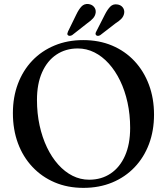

<svg xmlns="http://www.w3.org/2000/svg" viewBox="-20 -915 829 953"><path d="M393 -716Q472 -716 536.5 -688.8Q601 -661.5 647.5 -611.8Q694 -562 719.2 -494.5Q744.5 -427 744.5 -346Q744.5 -266.5 719.5 -200Q694.5 -133.5 648 -84.8Q601.5 -36 537 -9.2Q472.5 17.5 394 17.5Q315.5 17.5 251.5 -9.8Q187.5 -37 140.8 -86.8Q94 -136.5 69 -204.2Q44 -272 44 -353.5Q44 -433 69 -499.2Q94 -565.5 140.2 -614Q186.5 -662.5 250.8 -689.2Q315 -716 393 -716ZM626 -280Q626 -346.5 613 -406Q600 -465.5 576.2 -514.5Q552.5 -563.5 520 -599.5Q487.5 -635.5 448.5 -655Q409.5 -674.5 366 -674.5Q306 -674.5 260.2 -644Q214.5 -613.5 189 -556.2Q163.5 -499 163.5 -419Q163.5 -352 176.5 -292.5Q189.5 -233 213 -183.8Q236.5 -134.5 269 -98.2Q301.5 -62 340.2 -42.5Q379 -23 422.5 -23Q483.5 -23 529.2 -53.8Q575 -84.5 600.5 -142Q626 -199.5 626 -280ZM359 -843.5Q371 -868.5 384.5 -882.8Q398 -897 418.5 -895Q436 -893 446.2 -881.2Q456.5 -869.5 455 -853Q453 -836.5 441.8 -824Q430.5 -811.5 413 -799.5L338.5 -741Q333.5 -738 327.8 -737.2Q322 -736.5 318 -739.5Q313.5 -743 314.2 -747.8Q315 -752.5 317.5 -758.5ZM501 -843.5Q513.5 -868 527.2 -882Q541 -896 561.5 -893Q579 -891 588.8 -878.8Q598.5 -866.5 596.5 -850.5Q594 -834 582.5 -822Q571 -810 552.5 -798.5L477.5 -740.5Q472.5 -737.5 467 -737Q461.5 -736.5 457.5 -740Q453.5 -744 454.2 -748.8Q455 -753.5 458 -759Z"/></svg>

Font: Fraunces 28pt
Style: Regular
Weight: 400
Version: Version 1.000;[b76b70a41]